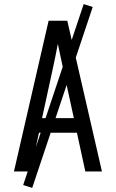

<svg xmlns="http://www.w3.org/2000/svg" viewBox="-20 -836 565 936"><path d="M48 0 217 -735H308L477 0H396L355 -189H170L129 0ZM185 -260H340L290 -490Q283 -523 276 -556Q269 -589 262 -622Q256 -589 249 -556Q242 -523 235 -490ZM137 80 93 66 388 -816 432 -802Z"/></svg>

Font: Iosevka Pride
Style: Regular
Weight: 400
Monospace: yes
Designer: Belleve Invis
Foundry: Belleve Invis
Version: Version 30.3.1; ttfautohint (v1.8.4)